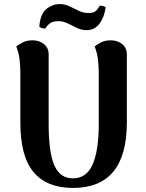

<svg xmlns="http://www.w3.org/2000/svg" viewBox="-20 -909 716 943"><path d="M603 -641V-307Q603 -147 537 -66.5Q471 14 338 14Q211 14 145.5 -63Q80 -140 80 -307V-551Q80 -580 76.5 -613.5Q73 -647 60 -681Q69 -689 90 -700Q111 -711 140 -711Q173 -711 196 -692.5Q219 -674 219 -641V-300Q219 -158 247.5 -95.5Q276 -33 338 -33Q405 -33 435 -101.5Q465 -170 465 -300V-551Q465 -580 461.5 -613.5Q458 -647 445 -681Q454 -689 474.5 -700Q495 -711 524 -711Q557 -711 580 -692.5Q603 -674 603 -641ZM499 -873Q492 -824 468.5 -792.5Q445 -761 405 -761Q380 -761 357.5 -772Q335 -783 313 -794Q291 -805 267 -805Q238 -805 224.5 -794Q211 -783 203 -769Q197 -768 188 -770.5Q179 -773 173 -778Q178 -842 208.5 -865.5Q239 -889 273 -889Q299 -889 321.5 -878Q344 -867 367 -856Q390 -845 415 -845Q441 -845 452 -856.5Q463 -868 470 -881Q480 -881 486.5 -879.5Q493 -878 499 -873Z"/></svg>

Font: Arima Thin
Style: Regular
Weight: 100
Designer: Joana Correia and Natanael Gama
Foundry: NDISCOVER
Version: Version 1.101;gftools[0.9.23]